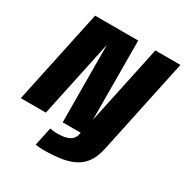

<svg xmlns="http://www.w3.org/2000/svg" viewBox="-215 -907 1253 1304"><g transform="rotate(30 411.0 -255.0)"><path d="M305.5 228Q289 228 269.2 226Q249.5 224 244 223L275 78Q281.5 80 299.8 82.2Q318 84.5 332.5 84.5Q354.5 84.5 376 81.8Q397.5 79 416.2 71.5Q435 64 448 50Q461 36 465.5 14L468.5 0H327L323.5 -697.5L343 -695.5L195 0H-1.5L155.5 -737.5H493.5L496.5 -26L477 -28L628 -737.5H824.5L666 9.5Q652.5 74 624.8 116.5Q597 159 553.2 183.2Q509.5 207.5 448 217.8Q386.5 228 305.5 228Z"/></g></svg>

Font: Epilogue Black
Style: Italic
Weight: 900
Italic angle: -12°
Designer: Tyler Finck
Foundry: Etcetera Type Co
Version: Version 2.111